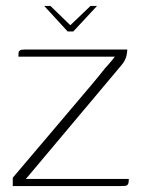

<svg xmlns="http://www.w3.org/2000/svg" viewBox="-20 -627 477 647"><path d="M129 -607H150L217 -542L285 -607H307L227 -521H208ZM67 -24H414Q414 -16 413 -11Q412 -6 409 -3.5Q406 -1 400.5 -0.5Q395 0 384 0H23V-28Q23 -28 39.5 -47.5Q56 -67 84 -100Q112 -133 146 -173Q180 -213 215 -254.5Q250 -296 281.5 -333Q313 -370 334 -397Q347 -411 355.5 -421.5Q364 -432 367 -436H42Q42 -444 42.5 -449Q43 -454 47 -457Q51 -460 61 -460H409Q409 -459 408.5 -453.5Q408 -448 406.5 -440.5Q405 -433 400.5 -424Q396 -415 389 -407L74 -32Z"/></svg>

Font: Genos ExtraLight
Style: Regular
Weight: 250
Designer: Robert E. Leuschke
Foundry: Robert E. Leuschke
Version: Version 1.010